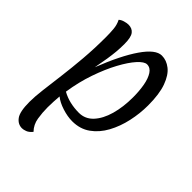

<svg xmlns="http://www.w3.org/2000/svg" viewBox="-265 -816 1219 1219"><g transform="rotate(45 344.5 -206.5)"><path d="M157 271Q120 271 96 238.5Q72 206 72 118Q72 72 80 6.5Q88 -59 98.5 -141Q109 -223 117 -318Q125 -413 125 -516Q125 -552 122 -586.5Q119 -621 104 -650Q115 -661 135.5 -667Q156 -673 170 -673Q204 -673 221.5 -650Q239 -627 239 -568Q239 -530 236 -497.5Q233 -465 227 -426Q221 -387 210 -330Q275 -497 339.5 -590.5Q404 -684 459 -684Q501 -684 538 -655Q575 -626 598 -563Q621 -500 621 -398Q621 -326 605 -253Q589 -180 556 -119.5Q523 -59 472 -22.5Q421 14 351 14Q309 14 260.5 -1.5Q212 -17 183 -41Q181 -16 179.5 9.5Q178 35 178 61Q178 109 185.5 155.5Q193 202 225 235Q207 257 188.5 264Q170 271 157 271ZM343 -54Q399 -54 438 -96Q477 -138 497 -209Q517 -280 517 -367Q517 -423 508.5 -471Q500 -519 481 -548.5Q462 -578 432 -578Q408 -578 373.5 -540Q339 -502 302.5 -434.5Q266 -367 235.5 -279Q205 -191 190 -91Q224 -72 262.5 -63Q301 -54 343 -54Z"/></g></svg>

Font: Paprika
Style: Regular
Weight: 400
Designer: Eduardo Rodriguez Tunni
Foundry: Eduardo Rodriguez Tunni
Version: Version 1.010; ttfautohint (v1.8.3)